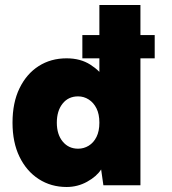

<svg xmlns="http://www.w3.org/2000/svg" viewBox="-20 -740 688 767"><path d="M309 -600H598V-507H309ZM401 -422H377V-720H541V0H393L384 -63Q366 -35 328 -14Q290 7 246 7Q184 7 135 -24.5Q86 -56 58 -113.5Q30 -171 30 -250Q30 -330 58 -387.5Q86 -445 134.5 -476Q183 -507 246 -507Q301 -507 340.5 -482Q380 -457 401 -422ZM207 -250Q207 -203 230.5 -174.5Q254 -146 292 -146Q315 -146 334.5 -158Q354 -170 365.5 -193Q377 -216 377 -250Q377 -284 365.5 -307Q354 -330 334.5 -342.5Q315 -355 292 -355Q253 -355 230 -326Q207 -297 207 -250Z"/></svg>

Font: Albert Sans Black
Style: Regular
Weight: 900
Designer: Andreas Rasmussen
Foundry: a.Foundry
Version: Version 1.025